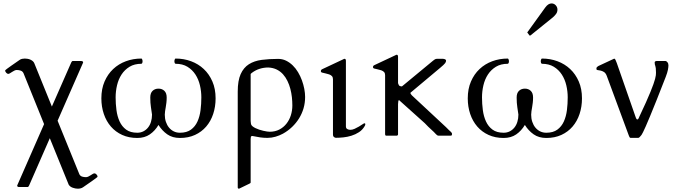

<svg xmlns="http://www.w3.org/2000/svg" viewBox="-20 -799 3994 1131"><path d="M118.7 -367.2Q113.8 -378.4 102.8 -382.6Q91.8 -386.7 78.6 -386.7Q71.8 -386.7 64.7 -383.1Q57.6 -379.4 51 -375.2Q44.4 -371.1 38.6 -367.4Q32.7 -363.8 28.3 -363.8Q22.5 -363.8 16.4 -370.6Q10.3 -377.4 10.3 -383.3Q10.3 -384.3 11.7 -386Q13.2 -387.7 21.2 -393.8Q29.3 -399.9 46.4 -411.9Q63.5 -423.8 95.2 -445.8Q102.1 -450.7 110.1 -452.4Q118.2 -454.1 126.5 -454.1Q133.8 -454.1 142.3 -452.6Q150.9 -451.2 158.7 -447.8Q166.5 -444.3 172.9 -439Q179.2 -433.6 182.1 -426.3L285.6 -171.4L399.9 -431.6Q400.9 -432.6 402.8 -436Q404.8 -439.5 407.7 -439.5H458Q469.7 -439.5 469.7 -430.7L319.3 -87.9L447.8 228Q453.1 237.8 463.4 241.2Q473.6 244.6 486.3 244.6Q493.2 244.6 500.2 241.2Q507.3 237.8 513.9 233.4Q520.5 229 526.4 225.6Q532.2 222.2 536.6 222.2Q542.5 222.2 548.6 228.8Q554.7 235.4 554.7 241.7Q554.7 242.7 553.2 244.1Q551.8 245.6 543.7 251.7Q535.6 257.8 518.3 270Q501 282.2 469.7 303.7Q462.9 308.6 454.8 310.5Q446.8 312.5 438.5 312.5Q424.3 312.5 408.4 306.9Q392.6 301.3 384.8 289.1L273.4 15.1L150.9 294.9Q149.9 295.9 147.9 299.3Q146 302.7 143.1 302.7H92.8Q81.1 302.7 81.1 293.9L239.7 -67.9L118.7 -367.2Z M865.2 -224.6Q865.2 -251 878.9 -263.9Q892.6 -276.9 913.6 -276.9Q934.6 -276.9 948.2 -263.9Q961.9 -251 961.9 -224.6Q961.9 -208.5 960.2 -194.1Q958.5 -179.7 956.3 -167.2Q954.1 -154.8 952.4 -143.8Q950.7 -132.8 950.7 -123.5Q950.7 -100.6 957.3 -81.1Q963.9 -61.5 975.6 -47.4Q987.3 -33.2 1003.7 -25.1Q1020 -17.1 1040 -17.1Q1080.1 -17.1 1105 -35.4Q1129.9 -53.7 1143.3 -83.5Q1156.7 -113.3 1161.4 -150.4Q1166 -187.5 1166 -225.6Q1166 -261.2 1157.7 -296.6Q1149.4 -332 1131.1 -360.1Q1112.8 -388.2 1084 -405.8Q1055.2 -423.3 1014.2 -423.3Q1010.3 -424.8 1008.8 -428.7Q1007.3 -432.6 1007.3 -437.5Q1007.3 -443.8 1009.5 -449Q1011.7 -454.1 1014.2 -454.1Q1063 -454.1 1105.7 -438.2Q1148.4 -422.4 1180.4 -392.3Q1212.4 -362.3 1231.2 -318.8Q1250 -275.4 1250 -219.7Q1250 -170.4 1235.8 -127.7Q1221.7 -85 1194.6 -53.5Q1167.5 -22 1128.7 -4.2Q1089.8 13.7 1040 13.7Q995.6 13.7 965.1 -7.8Q934.6 -29.3 913.6 -63Q893.1 -28.3 862.5 -7.3Q832 13.7 788.6 13.7Q738.8 13.7 699.7 -4.2Q660.6 -22 633.3 -53.5Q606 -85 591.6 -127.7Q577.1 -170.4 577.1 -219.7Q577.1 -275.4 595.9 -318.8Q614.7 -362.3 646.7 -392.3Q678.7 -422.4 721.4 -438.2Q764.2 -454.1 813 -454.1Q815.4 -454.1 817.6 -449Q819.8 -443.8 819.8 -437.5Q819.8 -432.6 818.4 -428.7Q816.9 -424.8 813 -423.3Q772 -423.3 743.2 -405.8Q714.4 -388.2 696 -360.1Q677.7 -332 669.4 -296.6Q661.1 -261.2 661.1 -225.6Q661.1 -187.5 666 -150.4Q670.9 -113.3 684.6 -83.5Q698.2 -53.7 723.1 -35.4Q748 -17.1 788.6 -17.1Q808.1 -17.1 824.2 -25.1Q840.3 -33.2 851.8 -47.4Q863.3 -61.5 869.4 -81.3Q875.5 -101.1 875.5 -124Q873 -143.1 869.1 -167.7Q865.2 -192.4 865.2 -224.6Z M1380.4 -259.3Q1380.4 -324.2 1397.7 -362.5Q1415 -400.9 1446.3 -420.7Q1477.5 -440.4 1521.5 -446.3Q1565.4 -452.1 1618.2 -452.1Q1643.6 -452.1 1665 -441.7Q1686.5 -431.2 1704.3 -413.8Q1722.2 -396.5 1735.8 -373.5Q1749.5 -350.6 1758.5 -325.7Q1767.6 -300.8 1772.5 -275.4Q1777.3 -250 1777.3 -228Q1777.3 -192.9 1768.1 -161.1Q1758.8 -129.4 1741.7 -101.8Q1724.6 -74.2 1700.7 -51.3Q1676.8 -28.3 1647 -11.7Q1626.5 -0.5 1603 6.3Q1579.6 13.2 1555.2 13.2Q1533.2 13.2 1512.5 10.3Q1491.7 7.3 1466.8 2Q1458.5 2 1457.8 7.6Q1457 13.2 1456.5 20V275.4Q1456.5 278.3 1454.1 280Q1451.7 281.7 1448.7 283.2L1388.2 312.5Q1380.4 312.5 1380.4 304.7ZM1561 -401.4Q1534.7 -401.4 1510.5 -394Q1486.3 -386.7 1463.9 -370.1Q1462.9 -369.6 1461.7 -368.4Q1460.4 -367.2 1459.5 -366.2L1456.5 -363.3V-88.9Q1456.5 -87.4 1457 -80.8Q1457.5 -74.2 1458.5 -68.8Q1459.5 -62 1466.6 -55.9Q1473.6 -49.8 1483.9 -44.7Q1494.1 -39.6 1506.6 -35.4Q1519 -31.2 1530.8 -28.6Q1542.5 -25.9 1552.5 -24.4Q1562.5 -22.9 1568.4 -22.9Q1600.6 -22.9 1625.5 -35.9Q1650.4 -48.8 1667.5 -70.6Q1684.6 -92.3 1693.4 -120.1Q1702.1 -147.9 1702.1 -177.7Q1702.1 -200.7 1699.5 -225.8Q1696.8 -251 1690.4 -275.4Q1684.1 -299.8 1673.3 -322Q1662.6 -344.2 1647 -361.6Q1631.3 -378.9 1610.1 -389.4Q1588.9 -399.9 1561 -401.4Z M2127.9 -55.7Q2115.2 -33.7 2094.5 -20.3Q2073.7 -6.8 2050 0.5Q2026.4 7.8 2002.2 10.3Q1978 12.7 1958.5 12.7Q1953.6 12.7 1947.5 8.3Q1941.4 3.9 1941.4 -7.3V-332.5Q1941.4 -344.2 1935.1 -350.8Q1928.7 -357.4 1918.9 -360.8Q1909.2 -364.3 1897.9 -366.5Q1886.7 -368.7 1876.5 -371.6Q1873.5 -372.6 1871.8 -374.3Q1870.1 -376 1870.1 -381.3Q1870.1 -383.8 1871.6 -386.2Q1873 -388.7 1877.4 -391.1L2002 -449.7Q2003.9 -450.7 2006.1 -451.7Q2008.3 -452.6 2009.3 -452.6Q2017.6 -452.6 2017.6 -440.9V-54.7Q2017.6 -43 2025.9 -38.6Q2034.2 -34.2 2043.5 -34.2Q2055.7 -34.2 2069.1 -40.3Q2082.5 -46.4 2094.5 -53.5Q2106.4 -60.5 2115.2 -66.7Q2124 -72.8 2127 -72.8Q2130.9 -72.8 2131.3 -70.3Q2131.8 -67.9 2131.8 -66.4Q2131.8 -64.9 2131.1 -62.3Q2130.4 -59.6 2127.9 -55.7Z M2317.9 0H2253.4Q2250.5 -1 2249.5 -3.4Q2248.5 -5.9 2248.5 -8.8V-356.4Q2248.5 -368.2 2242.2 -374.8Q2235.8 -381.3 2226.1 -384.8Q2216.3 -388.2 2205.1 -390.4Q2193.8 -392.6 2183.6 -395.5Q2180.7 -396.5 2179 -398.2Q2177.2 -399.9 2177.2 -405.3Q2177.2 -407.7 2178.7 -410.2Q2180.2 -412.6 2184.6 -415L2309.1 -473.6Q2311 -474.6 2313.2 -475.6Q2315.4 -476.6 2316.4 -476.6Q2324.7 -476.6 2324.7 -464.8V-309.1Q2328.6 -294.9 2335 -292.5Q2341.3 -290 2347.7 -290L2530.8 -441.4Q2536.1 -445.8 2541.5 -449.2Q2546.9 -452.6 2554.2 -452.6H2590.3Q2594.2 -452.6 2600.8 -450.2Q2607.4 -447.8 2607.4 -441.4Q2607.4 -438 2606.4 -434.8Q2605.5 -431.6 2602.1 -427Q2598.6 -422.4 2591.6 -415.8Q2584.5 -409.2 2572.3 -398.9L2397.5 -252.4Q2397.5 -248.5 2400.9 -243.9Q2404.3 -239.3 2406.7 -236.8L2607.4 -49.8Q2618.2 -38.1 2625.2 -32Q2632.3 -25.9 2636 -22.2Q2639.6 -18.6 2641.1 -16.1Q2642.6 -13.7 2642.6 -8.8Q2642.6 -6.3 2641.6 -3.2Q2640.6 0 2634.8 0H2562.5Q2558.6 0 2554.7 -2.7Q2550.8 -5.4 2547.9 -8.8Q2536.6 -21.5 2520.3 -35.9Q2503.9 -50.3 2482.4 -73.2L2331.5 -208.5Q2331.5 -209 2331.1 -209.5H2330.6Q2327.6 -209.5 2326.2 -202.1Q2324.7 -194.8 2324.7 -185.5V-8.3Q2324.7 -1.5 2317.9 0Z M3087.9 -605Q3085.9 -606.9 3085.9 -607.9Q3085.9 -608.9 3087.9 -610.8L3191.9 -754.9Q3201.2 -767.6 3210.4 -773.2Q3219.7 -778.8 3228.5 -778.8Q3243.7 -778.8 3253.7 -767.8Q3263.7 -756.8 3263.7 -742.7Q3263.7 -727.5 3255.1 -716.3Q3246.6 -705.1 3236.8 -696.8L3105.5 -590.8Q3103 -589.4 3102.1 -589.4Q3100.1 -589.4 3099.9 -589.6Q3099.6 -589.8 3098.6 -590.8ZM3023.4 -224.6Q3023.4 -251 3037.1 -263.9Q3050.8 -276.9 3071.8 -276.9Q3092.8 -276.9 3106.4 -263.9Q3120.1 -251 3120.1 -224.6Q3120.1 -208.5 3118.4 -194.1Q3116.7 -179.7 3114.5 -167.2Q3112.3 -154.8 3110.6 -143.8Q3108.9 -132.8 3108.9 -123.5Q3108.9 -100.6 3115.5 -81.1Q3122.1 -61.5 3133.8 -47.4Q3145.5 -33.2 3161.9 -25.1Q3178.2 -17.1 3198.2 -17.1Q3238.3 -17.1 3263.2 -35.4Q3288.1 -53.7 3301.5 -83.5Q3314.9 -113.3 3319.6 -150.4Q3324.2 -187.5 3324.2 -225.6Q3324.2 -261.2 3315.9 -296.6Q3307.6 -332 3289.3 -360.1Q3271 -388.2 3242.2 -405.8Q3213.4 -423.3 3172.4 -423.3Q3168.5 -424.8 3167 -428.7Q3165.5 -432.6 3165.5 -437.5Q3165.5 -443.8 3167.7 -449Q3169.9 -454.1 3172.4 -454.1Q3221.2 -454.1 3263.9 -438.2Q3306.6 -422.4 3338.6 -392.3Q3370.6 -362.3 3389.4 -318.8Q3408.2 -275.4 3408.2 -219.7Q3408.2 -170.4 3394 -127.7Q3379.9 -85 3352.8 -53.5Q3325.7 -22 3286.9 -4.2Q3248 13.7 3198.2 13.7Q3153.8 13.7 3123.3 -7.8Q3092.8 -29.3 3071.8 -63Q3051.3 -28.3 3020.8 -7.3Q2990.2 13.7 2946.8 13.7Q2897 13.7 2857.9 -4.2Q2818.8 -22 2791.5 -53.5Q2764.2 -85 2749.8 -127.7Q2735.4 -170.4 2735.4 -219.7Q2735.4 -275.4 2754.2 -318.8Q2772.9 -362.3 2804.9 -392.3Q2836.9 -422.4 2879.6 -438.2Q2922.4 -454.1 2971.2 -454.1Q2973.6 -454.1 2975.8 -449Q2978 -443.8 2978 -437.5Q2978 -432.6 2976.6 -428.7Q2975.1 -424.8 2971.2 -423.3Q2930.2 -423.3 2901.4 -405.8Q2872.6 -388.2 2854.2 -360.1Q2835.9 -332 2827.6 -296.6Q2819.3 -261.2 2819.3 -225.6Q2819.3 -187.5 2824.2 -150.4Q2829.1 -113.3 2842.8 -83.5Q2856.4 -53.7 2881.3 -35.4Q2906.2 -17.1 2946.8 -17.1Q2966.3 -17.1 2982.4 -25.1Q2998.5 -33.2 3010 -47.4Q3021.5 -61.5 3027.6 -81.3Q3033.7 -101.1 3033.7 -124Q3031.2 -143.1 3027.3 -167.7Q3023.4 -192.4 3023.4 -224.6Z M3554.2 -352.1Q3547.9 -368.7 3537.6 -375Q3527.3 -381.3 3517.3 -383.3Q3507.3 -385.3 3500.2 -386.2Q3493.2 -387.2 3493.2 -393.6Q3493.2 -400.4 3496.3 -403.8Q3499.5 -407.2 3504.9 -410.2L3598.1 -453.6Q3602.1 -453.6 3605.7 -446.3Q3609.4 -439 3613.3 -427.7L3725.1 -106.9Q3726.1 -104.5 3728.3 -99.9Q3730.5 -95.2 3734.4 -95.2Q3736.3 -95.2 3738.5 -97.4Q3740.7 -99.6 3742.2 -102.5Q3743.7 -105.5 3744.6 -108.2Q3745.6 -110.8 3746.1 -111.8Q3768.6 -159.2 3784.7 -195.1Q3800.8 -231 3811.5 -257.6Q3822.3 -284.2 3828.9 -302.7Q3835.4 -321.3 3838.9 -334.2Q3842.3 -347.2 3843.3 -355.5Q3844.2 -363.8 3844.2 -370.6Q3844.2 -388.7 3843 -397.2Q3841.8 -405.8 3840.3 -410.4Q3838.9 -415 3837.6 -418.7Q3836.4 -422.4 3836.4 -431.2Q3836.4 -435.1 3839.8 -437.3Q3843.3 -439.5 3847.2 -439.5H3901.4Q3905.3 -439.5 3911.4 -432.4Q3917.5 -425.3 3917.5 -414.1Q3917.5 -403.8 3914.3 -387.2Q3911.1 -370.6 3901.4 -345.7Q3870.1 -265.6 3847.7 -209Q3825.2 -152.3 3809.3 -114.5Q3793.5 -76.7 3783.7 -54.4Q3773.9 -32.2 3768.1 -20.8Q3762.2 -9.3 3759.8 -5.6Q3757.3 -2 3756.3 -1Q3753.9 2 3748.8 7.6Q3743.7 13.2 3739.7 13.2H3694.3Q3690.4 13.2 3687.7 7.6Q3685.1 2 3683.6 -2Z"/></svg>

Font: Kurinto Book Core
Style: Regular
Weight: 400
Designer: Kurinto was developed by Clint Goss from a range of fonts that are compatible with the SIL Open Font License Version 1.1
Foundry: Clinton F. Goss
Version: Version 2.196; July 25, 2020